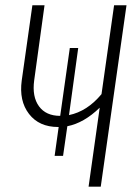

<svg xmlns="http://www.w3.org/2000/svg" viewBox="-20 -704 529 724"><path d="M410.2 -684.1H457L359.9 0H314L356 -297.9Q296.4 -240.2 233.9 -228L217.8 -116.2H186L201.2 -225.1H199.2Q127.4 -225.1 89.4 -274.4Q51.3 -323.7 62 -400.9L102.1 -684.1H147.9L108.9 -400.9Q100.6 -339.4 127 -303.2Q153.3 -267.1 207 -267.1L243.2 -522.9H274.9L240.2 -270Q309.1 -284.2 362.8 -349.1Z"/></svg>

Font: Fira Sans Compressed ExtraLight
Style: Italic
Weight: 250
Width: 3
Italic angle: -8°
Designer: Carrois Corporate & Edenspiekermann AG
Foundry: Carrois Corporate GbR & Edenspiekermann AG
Version: Version 4.203;PS 004.203;hotconv 1.0.88;makeotf.lib2.5.64775